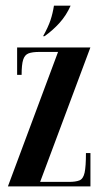

<svg xmlns="http://www.w3.org/2000/svg" viewBox="-20 -664 381 684"><path d="M302.2 0H8.2L186.8 -479H41V-495H302L123 -16H302.2ZM120.5 -495V-479Q95.2 -479 81.6 -473.8Q68 -468.5 62.5 -451.2Q57 -434 57 -397.2H41V-495ZM225.5 0V-16Q249.8 -16 263.1 -21.4Q276.5 -26.8 281.4 -48.8Q286.2 -70.8 286.2 -118.8H302.2V0ZM138.5 -535H133.5Q151.5 -567.2 159.8 -591.9Q168 -616.5 172.2 -643.8H231.5Q216.5 -609.5 191.9 -582.2Q167.2 -555 138.5 -535Z"/></svg>

Font: Emberly Black
Style: Regular
Weight: 900
Designer: Rajesh Rajput
Foundry: Rajesh Rajput
Version: Version 1.000